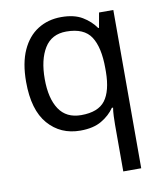

<svg xmlns="http://www.w3.org/2000/svg" viewBox="-87 -617 788 927"><g transform="rotate(-10 307.5 -153.0)"><path d="M442 11Q442 -7 443 -31Q444 -55 447 -72H441Q418 -38 377.5 -14Q337 10 273 10Q176 10 115.5 -59.5Q55 -129 55 -267Q55 -359 83 -421Q111 -483 161 -514.5Q211 -546 276 -546Q339 -546 379 -522Q419 -498 443 -463H447L460 -536H530V240H442ZM290 -63Q373 -63 407.5 -108.5Q442 -154 443 -248V-266Q443 -368 409 -420.5Q375 -473 288 -473Q216 -473 181 -416.5Q146 -360 146 -265Q146 -170 181.5 -116.5Q217 -63 290 -63Z"/></g></svg>

Font: malayalam15
Style: Book
Weight: 400
Designer: Jelle Bosma - Monotype Design Team
Foundry: Monotype Imaging Inc.
Version: Version 2.003